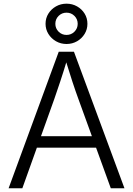

<svg xmlns="http://www.w3.org/2000/svg" viewBox="-20 -1003 709 1023"><path d="M25.9 0 293 -727.5H374L643.1 0H570.3L397.5 -476.1Q382.8 -516.1 365.5 -568.6Q348.1 -621.1 325.2 -695.8H340.8Q318.4 -620.6 300.5 -567.4Q282.7 -514.2 269.5 -476.1L99.1 0ZM150.4 -216.3V-277.3H518.6V-216.3ZM334.5 -768.6Q303.7 -768.6 278.3 -783.2Q252.9 -797.9 237.8 -822.3Q222.7 -846.7 222.7 -876Q222.7 -906.2 237.8 -930.4Q252.9 -954.6 278.3 -969Q303.7 -983.4 334.5 -983.4Q365.2 -983.4 390.6 -969Q416 -954.6 430.9 -930.4Q445.8 -906.2 445.8 -876Q445.8 -846.7 430.9 -822.3Q416 -797.9 390.6 -783.2Q365.2 -768.6 334.5 -768.6ZM334.5 -816.9Q359.4 -816.9 376.7 -834.2Q394 -851.6 394 -876Q394 -900.9 376.7 -918.2Q359.4 -935.5 334.5 -935.5Q309.6 -935.5 292.2 -918.2Q274.9 -900.9 274.9 -876Q274.9 -851.6 292.2 -834.2Q309.6 -816.9 334.5 -816.9Z"/></svg>

Font: Inter 16pt Light
Style: Regular
Weight: 300
Version: Version 4.001;git-66647c0bb